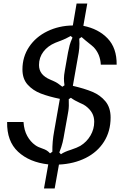

<svg xmlns="http://www.w3.org/2000/svg" viewBox="-20 -916 680 1078"><path d="M251 7Q145 -5 81.5 -64Q18 -123 20 -231H112Q115 -185 133 -152.5Q151 -120 178 -101Q193 -90 218 -82Q233 -77 242.5 -71Q252 -65 261 -55L274 -64Q273 -120 284 -179L316 -361Q253 -374 209 -391Q165 -408 135.5 -440.5Q106 -473 106 -526Q106 -597 143.5 -653Q181 -709 246 -740.5Q311 -772 389 -773L410 -896H470L448 -771Q533 -754 584.5 -700Q636 -646 635 -553H546Q543 -612 506 -651Q500 -657 493.5 -662Q487 -667 481 -672Q458 -690 438 -708L425 -699Q426 -688 426 -671Q426 -645 422 -621L389 -434Q454 -419 498.5 -400.5Q543 -382 572 -347Q601 -312 601 -256Q601 -179 564 -120.5Q527 -62 461 -29Q395 4 311 8L287 142H227ZM342 -437Q339 -458 339 -475Q339 -493 344 -520L362 -622Q367 -646 371 -662Q375 -678 387 -705L377 -714Q347 -697 323.5 -688.5Q300 -680 291 -676Q248 -658 223.5 -625.5Q199 -593 199 -551Q199 -522 215 -502Q231 -482 262 -469Q266 -467 284.5 -459Q303 -451 330 -429ZM322 -50Q342 -64 378 -75Q414 -87 431 -97Q467 -119 488 -155Q509 -191 509 -232Q509 -260 497 -281.5Q485 -303 461 -321Q451 -329 429 -338Q398 -352 378 -367L366 -359Q368 -319 364 -294Q360 -269 359 -265L342 -171Q337 -140 331.5 -116.5Q326 -93 313 -60Z"/></svg>

Font: Open Sauce Sans
Style: Italic
Weight: 400
Italic angle: -10°
Designer: Alfredo Marco Pradil
Foundry: Creative Sauce Fz LLC
Version: Version 1.477